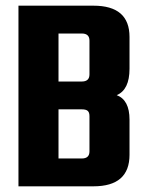

<svg xmlns="http://www.w3.org/2000/svg" viewBox="-20 -656 516 676"><path d="M295 -394V-513Q295 -538 268 -538H186V-369H268Q295 -369 295 -394ZM295 -123V-247Q295 -260 289 -265.5Q283 -271 268 -271H186V-98H268Q295 -98 295 -123ZM45 -636H309Q436 -636 436 -526V-414Q436 -340 391 -321Q436 -304 436 -235V-111Q436 0 309 0H45Z"/></svg>

Font: Teko SemiBold
Style: Regular
Weight: 600
Designer: Manushi Parikh, Jonny Pinhorn
Foundry: Indian Type Foundry
Version: Version 1.106;PS 1.0;hotconv 1.0.78;makeotf.lib2.5.61930; tt